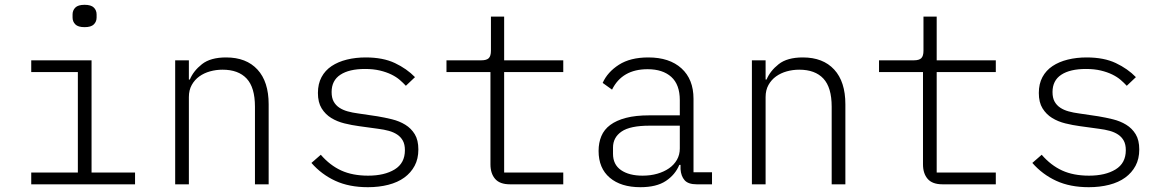

<svg xmlns="http://www.w3.org/2000/svg" viewBox="-20 -767 4840 799"><path d="M332 -654Q305 -654 293.5 -665.5Q282 -677 282 -694V-707Q282 -724 293.5 -735.5Q305 -747 332 -747Q359 -747 370.5 -735.5Q382 -724 382 -707V-694Q382 -677 370.5 -665.5Q359 -654 332 -654ZM110 -49H304V-467H110V-516H361V-49H542V0H110Z M709 0V-516H766V-436H770Q785 -472 820.5 -500Q856 -528 921 -528Q1005 -528 1051.5 -477.5Q1098 -427 1098 -333V0H1041V-323Q1041 -403 1006.5 -440Q972 -477 906 -477Q879 -477 854 -470Q829 -463 809.5 -449Q790 -435 778 -413.5Q766 -392 766 -363V0Z M1511 12Q1433 12 1375.5 -14.5Q1318 -41 1276 -89L1315 -123Q1353 -79 1400 -57.5Q1447 -36 1512 -36Q1580 -36 1622.5 -62Q1665 -88 1665 -142Q1665 -166 1656.5 -181.5Q1648 -197 1633 -207Q1618 -217 1598 -222.5Q1578 -228 1554 -231L1474 -242Q1444 -246 1413.5 -253.5Q1383 -261 1358.5 -276Q1334 -291 1318.5 -316Q1303 -341 1303 -380Q1303 -418 1318 -446Q1333 -474 1360 -492Q1387 -510 1423.5 -519Q1460 -528 1502 -528Q1574 -528 1623.5 -504.5Q1673 -481 1707 -446L1669 -410Q1658 -422 1643.5 -434.5Q1629 -447 1608.5 -457Q1588 -467 1561 -473.5Q1534 -480 1499 -480Q1433 -480 1396.5 -456Q1360 -432 1360 -384Q1360 -360 1368.5 -344.5Q1377 -329 1392 -319Q1407 -309 1427 -303.5Q1447 -298 1470 -295L1551 -283Q1581 -278 1611.5 -270.5Q1642 -263 1666.5 -248Q1691 -233 1706 -208.5Q1721 -184 1721 -145Q1721 -106 1705.5 -77Q1690 -48 1662.5 -28Q1635 -8 1596 2Q1557 12 1511 12Z M2102 0Q2060 0 2040.5 -22.5Q2021 -45 2021 -83V-467H1838V-516H1983Q2005 -516 2014 -525Q2023 -534 2023 -556V-698H2078V-516H2324V-467H2078V-49H2324V0Z M2879 0Q2844 0 2829 -17Q2814 -34 2812 -63V-81H2807Q2790 -40 2751 -14Q2712 12 2645 12Q2564 12 2517.5 -27.5Q2471 -67 2471 -139Q2471 -173 2482.5 -200.5Q2494 -228 2519.5 -247Q2545 -266 2585 -276.5Q2625 -287 2683 -287H2809V-350Q2809 -415 2773.5 -447Q2738 -479 2675 -479Q2569 -479 2527 -394L2488 -422Q2508 -467 2555.5 -497.5Q2603 -528 2678 -528Q2766 -528 2816 -482.5Q2866 -437 2866 -356V-50H2943V0ZM2654 -36Q2687 -36 2715 -44Q2743 -52 2764 -66.5Q2785 -81 2797 -102Q2809 -123 2809 -149V-244H2683Q2602 -244 2566.5 -219.5Q2531 -195 2531 -153V-127Q2531 -82 2564.5 -59Q2598 -36 2654 -36Z M3109 0V-516H3166V-436H3170Q3185 -472 3220.5 -500Q3256 -528 3321 -528Q3405 -528 3451.5 -477.5Q3498 -427 3498 -333V0H3441V-323Q3441 -403 3406.5 -440Q3372 -477 3306 -477Q3279 -477 3254 -470Q3229 -463 3209.5 -449Q3190 -435 3178 -413.5Q3166 -392 3166 -363V0Z M3902 0Q3860 0 3840.5 -22.5Q3821 -45 3821 -83V-467H3638V-516H3783Q3805 -516 3814 -525Q3823 -534 3823 -556V-698H3878V-516H4124V-467H3878V-49H4124V0Z M4511 12Q4433 12 4375.5 -14.5Q4318 -41 4276 -89L4315 -123Q4353 -79 4400 -57.5Q4447 -36 4512 -36Q4580 -36 4622.5 -62Q4665 -88 4665 -142Q4665 -166 4656.5 -181.5Q4648 -197 4633 -207Q4618 -217 4598 -222.5Q4578 -228 4554 -231L4474 -242Q4444 -246 4413.5 -253.5Q4383 -261 4358.5 -276Q4334 -291 4318.5 -316Q4303 -341 4303 -380Q4303 -418 4318 -446Q4333 -474 4360 -492Q4387 -510 4423.5 -519Q4460 -528 4502 -528Q4574 -528 4623.5 -504.5Q4673 -481 4707 -446L4669 -410Q4658 -422 4643.5 -434.5Q4629 -447 4608.5 -457Q4588 -467 4561 -473.5Q4534 -480 4499 -480Q4433 -480 4396.5 -456Q4360 -432 4360 -384Q4360 -360 4368.5 -344.5Q4377 -329 4392 -319Q4407 -309 4427 -303.5Q4447 -298 4470 -295L4551 -283Q4581 -278 4611.5 -270.5Q4642 -263 4666.5 -248Q4691 -233 4706 -208.5Q4721 -184 4721 -145Q4721 -106 4705.5 -77Q4690 -48 4662.5 -28Q4635 -8 4596 2Q4557 12 4511 12Z"/></svg>

Font: IBM Plex Mono Light
Style: Regular
Weight: 300
Monospace: yes
Designer: Mike Abbink, Paul van der Laan, Pieter van Rosmalen
Foundry: Bold Monday
Version: Version 2.3